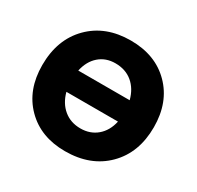

<svg xmlns="http://www.w3.org/2000/svg" viewBox="-153 -879 1089 1064"><g transform="rotate(30 391.0 -347.0)"><path d="M384 10Q228 10 132.5 -86.5Q37 -183 37 -341Q37 -505 135.5 -604.5Q234 -704 395 -704Q553 -704 649 -607Q745 -510 745 -351Q745 -188 646 -89Q547 10 384 10ZM384 -552Q323 -552 281 -515.5Q239 -479 225 -414H554Q537 -479 493 -515.5Q449 -552 384 -552ZM395 -142Q457 -142 500 -178.5Q543 -215 557 -279H227Q244 -215 288 -178.5Q332 -142 395 -142Z"/></g></svg>

Font: Cantarell Extra Bold
Style: Regular
Weight: 800
Designer: Dave Crossland, Nikolaus Waxweiler, Florian Fecher, Jacques Le Bailly, Eben Sorkin, Alexei Vanyashin, Alexios Zavras, Em
Version: Version 0.303